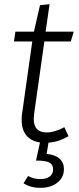

<svg xmlns="http://www.w3.org/2000/svg" viewBox="-20 -675 379 922"><path d="M144 -129Q142 -111 142 -104Q142 -39 204 -39Q242 -39 289 -64L309 -21Q261 7 213 10L204 64Q245 68 266 87Q287 106 287 137Q287 177 255.5 202Q224 227 174 227Q126 227 93 205L115 170Q141 185 174 185Q201 185 218 173Q235 161 235 138Q235 115 217 105.5Q199 96 153 96L172 9Q130 3 107 -24.5Q84 -52 84 -99Q84 -118 86 -129L135 -476H47L54 -523H143L172 -650L218 -655L199 -523H334L320 -476H193Z"/></svg>

Font: FiraGO Light
Style: Italic
Weight: 300
Italic angle: -8°
Designer: bBox Type GmbH
Foundry: bBox Type GmbH
Version: Version 1.001